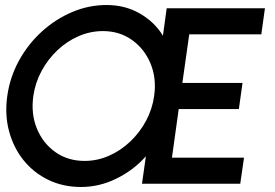

<svg xmlns="http://www.w3.org/2000/svg" viewBox="-20 -733 1099 766"><path d="M303 13Q232 13 173.2 -15.2Q114.5 -43.5 74.2 -93.5Q34 -143.5 16.2 -209.2Q-1.5 -275 9 -350Q19.5 -425 55.5 -490.8Q91.5 -556.5 146.2 -606.5Q201 -656.5 267.5 -684.8Q334 -713 405 -713Q479 -713 537.8 -679.2Q596.5 -645.5 630 -590.5L645 -700H1037L1022.5 -596H735L707.5 -402H947.5L933 -298H693L666 -104H953.5L938.5 0H546.5L562 -109.5Q513.5 -54.5 445.2 -20.8Q377 13 303 13ZM317.5 -91Q367.5 -91 414 -111.2Q460.5 -131.5 498.8 -167.5Q537 -203.5 562.2 -250.2Q587.5 -297 595 -350Q605 -421 580.5 -479.8Q556 -538.5 506.2 -573.8Q456.5 -609 390.5 -609Q340.5 -609 293.8 -588.8Q247 -568.5 209 -532.5Q171 -496.5 145.8 -449.8Q120.5 -403 113 -350Q103 -279 127.2 -220Q151.5 -161 201.2 -126Q251 -91 317.5 -91Z"/></svg>

Font: Urbanist SemiBold
Style: Italic
Weight: 600
Italic angle: -8°
Designer: Corey Hu
Foundry: Corey Hu
Version: Version 1.321; ttfautohint (v1.8.4.7-5d5b)